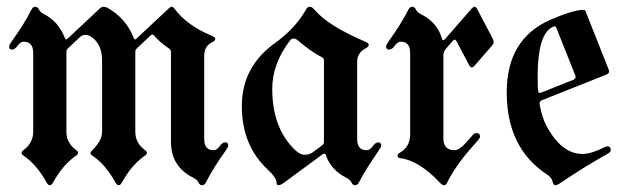

<svg xmlns="http://www.w3.org/2000/svg" viewBox="-20 -543 1871 573"><path d="M7.3 -404.8Q7.3 -409.2 15.1 -419.9Q52.7 -471.7 73.7 -514.2Q78.1 -522.9 85.2 -522.9Q92.3 -522.9 96.2 -514.6Q100.1 -506.3 111.8 -500.5Q153.8 -479.5 173.3 -430.2Q175.3 -425.3 177.2 -425.3Q179.2 -425.3 181.2 -427.2L278.3 -518.1Q283.7 -522.9 289.3 -522.9Q294.9 -522.9 300.8 -519.5Q355.5 -489.3 378.9 -430.2Q380.9 -425.3 382.8 -425.3Q384.8 -425.3 386.7 -427.2L484.9 -519Q489.3 -522.9 492.7 -522.9Q496.1 -522.9 499 -519Q538.1 -466.8 609.4 -437.5Q622.6 -432.1 622.6 -426.8Q622.6 -421.4 611.3 -416Q589.4 -404.8 589.4 -376V-128.4Q589.4 -94.7 617.2 -94.7Q627 -94.7 635.3 -106.4Q643.6 -118.2 652.3 -118.2Q661.1 -118.2 661.1 -108.4Q661.1 -104 653.3 -93.3Q616.2 -41.5 594.7 1Q590.3 9.8 583.3 9.8Q576.2 9.8 572.3 1.5Q568.4 -6.8 556.6 -12.7Q490.2 -45.9 490.2 -119.6V-387.2Q490.2 -394 485.4 -397.5Q455.1 -418 439.5 -437.5Q437.5 -439.9 434.8 -439.9Q432.1 -439.9 429.7 -437.5L387.7 -397.9Q383.8 -394 383.8 -388.2V-149.9Q383.8 -115.7 413.1 -94.7Q418.5 -90.8 418.5 -86.7Q418.5 -82.5 412.1 -78.1Q373 -51.3 344.2 1Q339.4 9.8 334.2 9.8Q329.1 9.8 324.2 1Q295.4 -51.3 256.3 -78.1Q250 -82.5 250 -86.2Q250 -89.8 255.4 -94.7Q284.7 -123.5 284.7 -149.9V-361.8Q284.7 -410.2 253.9 -432.1Q244.1 -439 234.9 -439Q225.6 -439 217.8 -431.6L182.1 -397.9Q178.2 -394 178.2 -388.2V-149.9Q178.2 -116.2 207.5 -94.7Q212.9 -90.8 212.9 -86.7Q212.9 -82.5 206.5 -78.1Q167.5 -51.3 138.7 1Q133.8 9.8 128.7 9.8Q123.5 9.8 118.7 1Q89.8 -51.3 50.8 -78.1Q44.4 -82.5 44.4 -86.7Q44.4 -90.8 49.8 -94.7Q79.1 -116.2 79.1 -149.9V-384.8Q79.1 -418.5 50.8 -418.5Q41 -418.5 32.7 -406.7Q24.4 -395 15.9 -395Q7.3 -395 7.3 -404.8Z M801.3 -415Q861.3 -458 893.6 -515.1Q897.9 -522.9 904.5 -522.9Q911.1 -522.9 918 -514.6Q958.5 -466.3 1070.3 -418.5Q1080.6 -414.1 1080.6 -408.9Q1080.6 -403.8 1068.4 -397Q1045.9 -384.3 1045.9 -358.4V-128.4Q1045.9 -94.7 1074.2 -94.7Q1084 -94.7 1092.3 -106.4Q1100.6 -118.2 1108.9 -118.2Q1117.7 -118.2 1117.7 -108.4Q1117.7 -104 1109.9 -93.3Q1069.8 -34.7 1051.3 1Q1046.9 9.8 1039.8 9.8Q1032.7 9.8 1028.8 1.5Q1024.9 -6.8 1013.2 -12.7Q967.3 -36.1 952.6 -80.1Q951.2 -84.5 948.2 -84.5Q945.3 -84.5 941.4 -81.5L828.6 1.5Q817.4 9.8 811.3 9.8Q805.2 9.8 805.2 1Q805.2 -12.7 778.3 -37.6Q701.7 -109.4 701.7 -226.6Q701.7 -343.8 801.3 -415ZM792.5 -277.8Q792.5 -168.9 851.6 -104.5Q873 -81.1 888.2 -81.1Q903.3 -81.1 912.6 -87.9L941.4 -109.4Q946.8 -113.3 946.8 -119.6V-363.3Q946.8 -369.1 940.9 -372.1Q909.2 -388.2 868.2 -422.9Q861.8 -428.2 856 -428.2Q850.1 -428.2 845.2 -421.9Q792.5 -352.5 792.5 -277.8Z M1132.3 -404.8Q1132.3 -409.2 1140.1 -419.9Q1177.2 -471.7 1198.7 -514.2Q1203.1 -522.9 1210.2 -522.9Q1217.3 -522.9 1221.2 -514.6Q1225.1 -506.3 1236.8 -500.5Q1285.6 -475.6 1298.8 -428.2Q1300.3 -422.9 1302.7 -422.9Q1305.2 -422.9 1308.1 -426.3L1388.2 -518.1Q1392.6 -522.9 1396.5 -522.9Q1400.4 -522.9 1403.8 -516.6L1450.2 -428.2Q1453.1 -422.9 1453.1 -417.5Q1453.1 -412.1 1448.7 -407.2L1396 -346.7Q1391.6 -341.8 1387.7 -341.8Q1383.8 -341.8 1380.4 -348.1L1342.3 -420.4Q1339.8 -424.8 1337.2 -424.8Q1334.5 -424.8 1331.5 -421.4L1311.5 -398.4Q1303.2 -389.2 1303.2 -377.4V-129.9Q1303.2 -94.7 1336.9 -94.7Q1351.1 -94.7 1372.1 -118.7L1390.1 -139.2Q1396 -146 1401.4 -146Q1412.6 -146 1412.6 -135.3Q1412.6 -131.3 1406.7 -124.5L1388.7 -104Q1338.9 -47.9 1314 2.9Q1310.5 9.8 1305.2 9.8Q1299.8 9.8 1293.5 2.9Q1231 -64 1174.8 -70.8Q1166.5 -71.8 1166.5 -77.6Q1166.5 -83.5 1171.9 -86.4Q1204.1 -104 1204.1 -142.6V-384.8Q1204.1 -418.5 1176.3 -418.5Q1166.5 -418.5 1158.2 -406.7Q1149.9 -395 1141.1 -395Q1132.3 -395 1132.3 -404.8Z M1492.2 -267.1Q1492.2 -427.2 1622.6 -483.9Q1690.9 -513.7 1722.2 -513.7Q1725.6 -513.7 1727.1 -510.3L1796.4 -335.9Q1797.9 -333 1797.9 -330.1Q1797.9 -323.7 1789.6 -320.3L1599.1 -244.6Q1590.3 -241.2 1590.3 -234.9Q1590.3 -232.4 1590.8 -230Q1597.2 -193.4 1610.8 -167.5Q1655.8 -83.5 1718.3 -83.5Q1743.7 -83.5 1782.7 -103Q1789.6 -106.4 1792.5 -106.4Q1802.7 -106.4 1802.7 -94.7Q1802.7 -89.4 1793.9 -84.5Q1721.7 -43.9 1651.9 3.4Q1642.6 9.8 1637.2 9.8Q1631.8 9.8 1628.7 -2Q1625.5 -13.7 1614.3 -21Q1492.2 -100.1 1492.2 -267.1ZM1584.5 -314Q1584.5 -280.8 1586.4 -270Q1587.4 -265.6 1590.1 -265.6Q1592.8 -265.6 1596.2 -267.1L1690.9 -304.7Q1697.8 -307.6 1697.8 -313.5Q1697.8 -315.9 1696.3 -319.3L1640.6 -459.5Q1638.7 -464.4 1636 -464.4Q1633.3 -464.4 1632.3 -463.9Q1584.5 -445.8 1584.5 -314Z"/></svg>

Font: UnifrakturMaguntia
Style: Book
Weight: 400
Designer: j. 'mach' wust, Gerrit Ansmann, Georg Duffner, based on a font by Peter Wiegel, original typeface by Carl Albert Fahrenw
Version: Version 2017-03-19